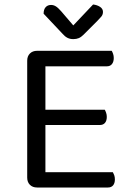

<svg xmlns="http://www.w3.org/2000/svg" viewBox="-20 -834 582 854"><path d="M145 0Q125 0 113 -12Q101 -24 101 -44V-564Q101 -584 113 -596Q125 -608 145 -608H477Q480 -603 483 -594.5Q486 -586 486 -576Q486 -559 478 -549Q470 -539 455 -539H182V-346H446Q449 -341 452 -332.5Q455 -324 455 -314Q455 -297 447 -287.5Q439 -278 424 -278H182V-68H482Q485 -63 488 -55Q491 -47 491 -36Q491 -19 483 -9.5Q475 0 460 0ZM394 -814Q412 -812 425 -803.5Q438 -795 438 -781Q438 -769 430.5 -760Q423 -751 412 -740L352 -680Q341 -669 330.5 -664.5Q320 -660 306 -660Q291 -660 279.5 -666Q268 -672 257 -685L174 -773Q174 -792 183 -802Q192 -812 207 -812Q218 -812 228 -806Q238 -800 252 -784L306 -721Z"/></svg>

Font: Baloo 2 Latin
Style: Regular
Weight: 400
Designer: Sarang Kulkarni and Ek Type
Foundry: Ek Type
Version: Version 1.001